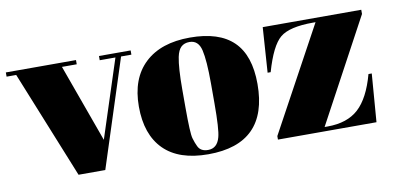

<svg xmlns="http://www.w3.org/2000/svg" viewBox="-54 -641 1669 806"><g transform="rotate(-10 780.0 -238.0)"><path d="M0 -458V-476H299V-458H236L356 -126L464 -458H397V-476H532V-458H488L340 0H226L41 -458Z M840 -197V-282Q840 -379 829.5 -423.5Q819 -468 781 -468Q759 -468 745.5 -455.5Q732 -443 726 -414Q717 -369 717 -277V-199Q717 -90 723.5 -68Q730 -46 737 -32Q748 -8 780 -8Q819 -8 831 -53Q840 -85 840 -197ZM1032 -245Q1032 10 778 10Q653 10 589 -54Q525 -118 525 -237.5Q525 -357 593.5 -421.5Q662 -486 786 -486Q910 -486 971 -426.5Q1032 -367 1032 -245Z M1515 -476V-458L1278 -18H1291Q1375 -18 1423 -62Q1471 -106 1498 -205H1512L1496 0H1076V-15L1317 -458H1306Q1205 -458 1165.5 -425Q1126 -392 1095 -284H1082L1095 -476Z"/></g></svg>

Font: Abril Fatface
Style: Regular
Weight: 400
Designer: Veronika Burian, Jos Scaglione
Foundry: TypeTogether
Version: Version 1.001